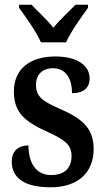

<svg xmlns="http://www.w3.org/2000/svg" viewBox="-20 -786 449 816"><path d="M154 -606H261C280 -651 327 -715 354 -753V-766H301C274 -738 233 -701 207 -668C181 -701 140 -738 114 -766H61V-753C88 -715 135 -651 154 -606ZM195 10C311 10 378 -52 378 -153C378 -241 328 -282 240 -321C159 -356 133 -376 133 -425C133 -469 160 -496 205 -496C255 -496 286 -459 286 -390C337 -390 361 -414 361 -453C361 -502 316 -546 215 -546C110 -546 39 -495 39 -397C39 -308 85 -269 183 -225C258 -191 284 -169 284 -123C284 -74 257 -42 197 -42C135 -42 101 -91 101 -168C67 -168 30 -152 30 -99C30 -31 82 10 195 10Z"/></svg>

Font: Noto Serif Tamil Condensed SemiBold
Style: Regular
Weight: 600
Width: 3
Designer: Indian Type Foundry, Tom Grace, and the Monotype Design Team
Foundry: Monotype Imaging Inc.
Version: Version 2.004